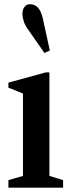

<svg xmlns="http://www.w3.org/2000/svg" viewBox="-20 -870 325 890"><path d="M19 0V-35L86.5 -54.5V-436.5L19 -463.5V-487L192.5 -534.5H209V-54.5L272.5 -35V0ZM186 -624.5 109.5 -734Q95.5 -753.5 89.8 -772Q84 -790.5 84 -805.5Q84 -825.5 93.5 -838Q103 -850.5 119 -850.5Q164 -850.5 178.5 -784.5L211 -635.5Z"/></svg>

Font: Libre Caslon Condensed
Style: Bold
Weight: 700
Designer: Pablo Impallari, Rodrigo Fuenzalida, Katja Schimmel, Ertekin Erdin
Foundry: Pablo Impallari, Rodrigo Fuenzalida
Version: Version 2.000; ttfautohint (v1.8.4.7-5d5b);gftools[0.9.33]